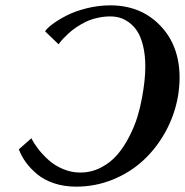

<svg xmlns="http://www.w3.org/2000/svg" viewBox="-20 -679 685 711"><path d="M196.8 -515.1 147 -563Q153.3 -573.7 174.1 -589.4Q194.8 -605 225.8 -621.1Q256.8 -637.2 300.5 -648.2Q344.2 -659.2 388.2 -659.2Q501 -659.2 573 -584.7Q645 -510.3 645 -391.1Q645 -359.4 639.2 -323.2Q627 -253.4 593.3 -191.9Q559.6 -130.4 510.7 -85.2Q461.9 -40 397.5 -13.9Q333 12.2 262.2 12.2Q217.8 12.2 180.4 -0.2Q143.1 -12.7 117.9 -33.7Q92.8 -54.7 76.2 -77.4Q59.6 -100.1 49.8 -126L96.2 -167Q106 -147.5 121.8 -127Q137.7 -106.4 160.2 -86.2Q182.6 -65.9 213.6 -53Q244.6 -40 276.9 -40Q318.4 -40 354 -58.6Q389.6 -77.1 414.3 -106Q439 -134.8 458.5 -172.9Q478 -210.9 488.8 -246.1Q499.5 -281.2 505.9 -316.9Q518.1 -382.8 518.1 -432.1Q518.1 -475.6 509.8 -509.3Q501.5 -543 488.5 -563Q475.6 -583 457.8 -595.9Q439.9 -608.9 423.1 -613.5Q406.2 -618.2 388.2 -618.2Q363.3 -618.2 339.4 -612.5Q315.4 -606.9 297.1 -597.9Q278.8 -588.9 262.2 -577.6Q245.6 -566.4 233.9 -555.4Q222.2 -544.4 213.6 -535.4Q205.1 -526.4 201.2 -520.5Z"/></svg>

Font: Linux Libertine
Style: Bold Italic
Weight: 700
Italic angle: -11.5°
Designer: Philipp H. Poll
Foundry: Philipp H. Poll
Version: Version 4.0.5